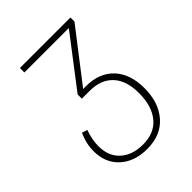

<svg xmlns="http://www.w3.org/2000/svg" viewBox="-206 -629 938 938"><g transform="rotate(-45 263.5 -160.0)"><path d="M458 -20Q458 79 405 139.5Q352 200 258 200Q170 200 117 151.5Q64 103 64 22Q64 -31 88 -82L116 -73Q98 -24 98 22Q98 91 141.5 130.5Q185 170 258 170Q338 170 380 118.5Q422 67 422 -22Q422 -108 379.5 -154Q337 -200 258 -200H205V-229L404 -489H97V-520H446V-492L243 -229H262Q354 -229 406 -173.5Q458 -118 458 -20Z"/></g></svg>

Font: FiraGO UltraLight
Style: Regular
Weight: 200
Designer: bBox Type
Foundry: bBox Type GmbH
Version: Version 1.001